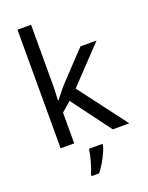

<svg xmlns="http://www.w3.org/2000/svg" viewBox="-177 -847 889 1156"><g transform="rotate(-20 267.0 -269.5)"><path d="M172 -363Q172 -347 170.5 -321Q169 -295 168 -276H172Q178 -284 190 -299Q202 -314 214.5 -329.5Q227 -345 236 -355L407 -536H510L293 -307L525 0H419L233 -250L172 -197V0H85V-760H172ZM331 70Q327 88 314.5 115.5Q302 143 285.5 171Q269 199 251 221H203V209Q211 192 219.5 165.5Q228 139 235 110.5Q242 82 244 61H331Z"/></g></svg>

Font: Noto Sans Old Italic
Style: Regular
Weight: 400
Designer: Monotype Design Team
Foundry: Monotype Imaging Inc.
Version: Version 2.003; ttfautohint (v1.8.4.7-5d5b)